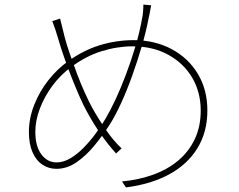

<svg xmlns="http://www.w3.org/2000/svg" viewBox="-20 -787 1040 837"><path d="M639 -764Q637 -753 635 -743Q633 -733 631.5 -724Q630 -715 628 -708Q617 -650 598 -585Q579 -520 556 -456Q533 -392 508 -337.5Q483 -283 459 -245Q429 -198 392 -153Q355 -108 313.5 -79.5Q272 -51 226 -51Q192 -51 164.5 -69.5Q137 -88 121.5 -124Q106 -160 106 -212Q106 -271 129 -329.5Q152 -388 191 -437.5Q230 -487 277 -520Q345 -569 417 -590.5Q489 -612 562 -612Q655 -612 728 -573Q801 -534 842.5 -465Q884 -396 884 -305Q884 -212 841 -141.5Q798 -71 718.5 -27.5Q639 16 529 30L512 4Q586 -3 649 -26Q712 -49 758 -88Q804 -127 829.5 -181.5Q855 -236 855 -305Q855 -385 818 -448Q781 -511 714 -548Q647 -585 558 -585Q491 -585 422 -563.5Q353 -542 288 -493Q243 -460 208 -412.5Q173 -365 153.5 -313Q134 -261 134 -212Q134 -150 160 -114.5Q186 -79 227 -79Q256 -79 286 -96.5Q316 -114 344 -142.5Q372 -171 396.5 -204Q421 -237 439 -268Q460 -303 483 -352Q506 -401 528.5 -460.5Q551 -520 570 -583.5Q589 -647 600 -710Q602 -718 603.5 -734.5Q605 -751 605 -767ZM242 -706Q246 -690 251.5 -667.5Q257 -645 262 -625Q270 -594 284.5 -552Q299 -510 315.5 -466Q332 -422 349.5 -383.5Q367 -345 381 -319Q407 -272 440 -223.5Q473 -175 510 -140L486 -118Q455 -152 422.5 -197.5Q390 -243 358 -302Q344 -327 327.5 -364.5Q311 -402 293.5 -446Q276 -490 260.5 -534.5Q245 -579 234 -617Q228 -638 220.5 -660.5Q213 -683 208 -695Z"/></svg>

Font: Shanggu Sans SC VF
Style: Regular
Weight: 250
Designer: GuiWonder
Version: Version 1.021